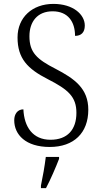

<svg xmlns="http://www.w3.org/2000/svg" viewBox="-20 -744 520 985"><path d="M235 10C359 10 433 -62 433 -181C433 -290 363 -340 265 -391C169 -440 131 -475 131 -558C131 -633 172 -686 250 -686C329 -686 365 -632 365 -560C396 -560 415 -577 415 -613C415 -670 355 -724 254 -724C145 -724 70 -654 70 -552C70 -444 121 -391 225 -338C331 -284 372 -247 372 -165C372 -79 326 -27 239 -27C148 -27 104 -93 100 -183C70 -183 53 -159 53 -127C53 -53 112 10 235 10ZM190 208V221H216C238 180 267 113 283 71V61H215C209 109 200 161 190 208Z"/></svg>

Font: Noto Serif Georgian SemiCondensed Light
Style: Regular
Weight: 300
Width: 4
Designer: Monotype Design Team, Akaki Razmadze
Foundry: Google LLC
Version: Version 2.003